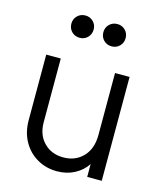

<svg xmlns="http://www.w3.org/2000/svg" viewBox="-117 -860 806 957"><g transform="rotate(15 286.5 -381.5)"><path d="M267 12Q317 12 357 -9Q397 -30 421 -66V0H496V-536H421V-217Q421 -145 381.5 -104Q342 -63 280 -63Q219 -63 180 -102.5Q141 -142 141 -207V-536H66V-198Q66 -136 92.5 -88.5Q119 -41 165 -14.5Q211 12 267 12ZM205 -660Q229 -660 245.5 -676.5Q262 -693 262 -718Q262 -742 245.5 -758.5Q229 -775 205 -775Q180 -775 163.5 -758.5Q147 -742 147 -718Q147 -693 163.5 -676.5Q180 -660 205 -660ZM370 -660Q394 -660 410.5 -676.5Q427 -693 427 -718Q427 -742 410.5 -758.5Q394 -775 370 -775Q345 -775 328.5 -758.5Q312 -742 312 -718Q312 -693 328.5 -676.5Q345 -660 370 -660Z"/></g></svg>

Font: Plus Jakarta Sans
Style: Regular
Weight: 400
Designer: Gumpita Rahayu
Foundry: Tokotype
Version: Version 2.004; ttfautohint (v1.8.3)